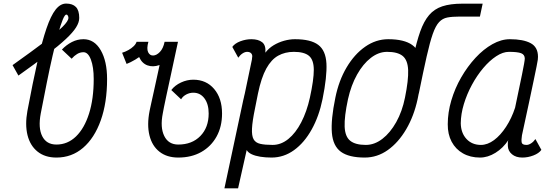

<svg xmlns="http://www.w3.org/2000/svg" viewBox="-20 -846 3040 1048"><path d="M288 14Q225.5 14 185 -18.5Q144.5 -51 130.2 -108.2Q116 -165.5 129.5 -240Q159 -397 184.2 -508.5Q209.5 -620 233.5 -690.2Q257.5 -760.5 283.5 -793.5Q309.5 -826.5 341 -826.5Q376 -826.5 394.2 -808Q412.5 -789.5 412.5 -748Q412.5 -724 395.2 -696.5Q378 -669 339.5 -633Q301 -597 237.5 -548.5Q174 -500 80.5 -433.5L48.5 -490.5Q156 -567 223.2 -618Q290.5 -669 322 -700.2Q353.5 -731.5 353.5 -748.5Q353.5 -755 350.2 -760.8Q347 -766.5 342 -766.5Q334 -766.5 322.5 -738.8Q311 -711 297 -660.8Q283 -610.5 267.2 -542.8Q251.5 -475 235.5 -394.8Q219.5 -314.5 202.5 -227Q187.5 -148 210.5 -102.5Q233.5 -57 288 -57Q349 -57 394.8 -101.2Q440.5 -145.5 466 -225.8Q491.5 -306 491.5 -414.5Q491.5 -480 476.2 -520.5Q461 -561 435.5 -561Q417 -561 401 -551.2Q385 -541.5 371 -525.5L318 -575.5Q342 -601 372.2 -616.5Q402.5 -632 435.5 -632Q495 -632 529.8 -572Q564.5 -512 564.5 -414.5Q564.5 -285.5 530 -189Q495.5 -92.5 433.5 -39.2Q371.5 14 288 14Z M878.5 -618H951.5Q940.5 -567 912 -534.8Q883.5 -502.5 849.2 -490.5Q815 -478.5 785 -489.2Q755 -500 739.5 -534.5Q731 -528 718.2 -520.5Q705.5 -513 692.5 -506.5Q679.5 -500 671 -497L646.5 -558Q664.5 -563.5 681 -572.8Q697.5 -582 709.8 -594Q722 -606 725.5 -618H790Q779.5 -580 788.5 -561.2Q797.5 -542.5 816 -543Q834.5 -543.5 852.8 -562.5Q871 -581.5 878.5 -618ZM953 14Q891 14 850.5 -17.8Q810 -49.5 795.8 -107Q781.5 -164.5 796.5 -240.5Q797.5 -245.5 799.5 -255Q801.5 -264.5 806.2 -285.8Q811 -307 819.8 -347.2Q828.5 -387.5 843 -453.5Q857.5 -519.5 878.5 -618H951.5Q927 -503 911.5 -431.8Q896 -360.5 887.5 -321Q879 -281.5 875 -261.2Q871 -241 868.5 -227Q853.5 -150.5 876.5 -103.8Q899.5 -57 953 -57Q1028 -57 1073.5 -103.5Q1119 -150 1119 -226.5Q1119 -278 1096 -309Q1073 -340 1035 -340Q1015 -340 996.5 -330.2Q978 -320.5 968.5 -304L915 -354.5Q935 -380.5 968 -395.8Q1001 -411 1035 -411Q1106 -411 1149 -360.2Q1192 -309.5 1192 -226.5Q1192 -154.5 1162 -100.5Q1132 -46.5 1078.5 -16.2Q1025 14 953 14Z M1590 -632Q1676 -632 1717 -601.2Q1758 -570.5 1761.8 -499.2Q1765.5 -428 1740.5 -305Q1721.5 -211.5 1681.2 -139.2Q1641 -67 1585 -26.5Q1529 14 1462 14Q1429 14 1401 9.5Q1373 5 1353.8 -4Q1334.5 -13 1326.5 -27L1279.5 182H1205L1305 -286.5Q1306 -292 1307.5 -298.5Q1309 -305 1311 -313Q1312 -317 1313 -322.5Q1314 -328 1316 -334.5L1355 -521Q1355.5 -526 1356 -530.8Q1356.5 -535.5 1357 -539.5Q1356.5 -550.5 1349 -556.8Q1341.5 -563 1329 -563Q1317 -563 1304 -554.5Q1291 -546 1280.5 -531L1248 -590Q1262 -609.5 1292 -620.8Q1322 -632 1352 -632Q1390 -632 1411 -615.5Q1432 -599 1428.5 -558.5Q1446.5 -582.5 1473.2 -598.8Q1500 -615 1530.5 -623.5Q1561 -632 1590 -632ZM1671.5 -313Q1693 -411 1692.8 -465.2Q1692.5 -519.5 1666.5 -541.2Q1640.5 -563 1584 -563Q1536 -563 1498.5 -542.2Q1461 -521.5 1433.5 -471.8Q1406 -422 1388 -335L1371.5 -252Q1357.5 -184.5 1355.5 -144.8Q1353.5 -105 1364.2 -85.8Q1375 -66.5 1400.8 -60.8Q1426.5 -55 1468 -55Q1514 -55 1554 -87.5Q1594 -120 1624.2 -178.2Q1654.5 -236.5 1671.5 -313Z M2266 -335.5H2195Q2218 -450 2235.8 -533.5Q2253.5 -617 2273.5 -673.5Q2293.5 -730 2322 -763.5Q2350.5 -797 2394.2 -811.5Q2438 -826 2504 -826H2614.5L2599.5 -755.5H2488.5Q2448.5 -755.5 2422 -750.5Q2395.5 -745.5 2376.8 -725.5Q2358 -705.5 2342.2 -660.8Q2326.5 -616 2308.8 -537.5Q2291 -459 2266 -335.5ZM1971 14Q1884 14 1840.8 -17.5Q1797.5 -49 1791.5 -120.8Q1785.5 -192.5 1810.5 -313Q1829.5 -406.5 1872 -478.2Q1914.5 -550 1973.2 -591Q2032 -632 2099 -632Q2186 -632 2230 -600.5Q2274 -569 2280.2 -497.5Q2286.5 -426 2259.5 -305Q2239.5 -212.5 2197 -140.2Q2154.5 -68 2096.8 -27Q2039 14 1971 14ZM1977 -55Q2024 -55 2067 -88Q2110 -121 2142.8 -179.5Q2175.5 -238 2190.5 -313Q2210 -409 2207.8 -463.5Q2205.5 -518 2178 -540.5Q2150.5 -563 2093 -563Q2046.5 -563 2004 -530Q1961.5 -497 1929 -439Q1896.5 -381 1879.5 -305Q1859 -209.5 1861.2 -154.8Q1863.5 -100 1891.8 -77.5Q1920 -55 1977 -55Z M2902.5 -87 2935 -28Q2921.5 -9 2891.5 2.5Q2861.5 14 2831 14Q2796 14 2774.5 -4Q2753 -22 2752 -49Q2751.5 -58 2752 -67.8Q2752.5 -77.5 2755 -81.5Q2726 -37.5 2684.2 -11.8Q2642.5 14 2600 14Q2547 14 2507 -8.8Q2467 -31.5 2445.2 -72.5Q2423.5 -113.5 2424 -168Q2424 -232 2443.5 -298Q2463 -364 2497.5 -423.8Q2532 -483.5 2575.5 -530.5Q2619 -577.5 2667.5 -604.8Q2716 -632 2763 -632Q2836 -632 2876.2 -610.5Q2916.5 -589 2916.5 -536Q2917 -531.5 2915.5 -520Q2914 -508.5 2908.8 -483.2Q2903.5 -458 2894 -411.5Q2884.5 -365 2868.5 -290.8Q2852.5 -216.5 2829 -107.5Q2825 -82 2827.5 -68.5Q2830 -55 2854 -55Q2866 -55 2879.2 -63.8Q2892.5 -72.5 2902.5 -87ZM2605 -55Q2641 -55 2676.5 -81.2Q2712 -107.5 2742.2 -153.8Q2772.5 -200 2791.5 -258Q2814.5 -367 2829.2 -438.8Q2844 -510.5 2844.5 -526.5Q2844 -548 2824.5 -555.5Q2805 -563 2758 -563Q2725 -563 2688.8 -539.2Q2652.5 -515.5 2618 -474.8Q2583.5 -434 2556 -383.2Q2528.5 -332.5 2512 -278.2Q2495.5 -224 2495 -173Q2496 -120 2526.2 -87.5Q2556.5 -55 2605 -55Z"/></svg>

Font: Victor Mono Thin
Style: Italic
Weight: 100
Italic angle: -12°
Monospace: yes
Designer: Rune Bjørnerås
Version: Version 1.561;gftools[0.9.30]